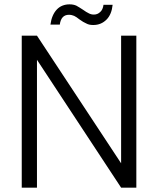

<svg xmlns="http://www.w3.org/2000/svg" viewBox="-20 -863 726 883"><path d="M607 -699C607 -699 537 -699 537 -699C537 -699 537 -112 537 -112C537 -112 150 -699 150 -699C150 -699 80 -699 80 -699C80 -699 80 0 80 0C80 0 150 0 150 0C150 0 150 -588 150 -588C150 -588 537 0 537 0C537 0 607 0 607 0C607 0 607 -699 607 -699ZM212 -750C212 -750 255 -750 255 -750C255 -750 255 -750 255 -750C259 -780 273 -795 297 -795C297 -795 297 -795 297 -795C306 -795 314 -793 321 -790C328 -787 336 -781 345 -774C345 -774 345 -774 345 -774C357 -765 368 -759 377 -755C386 -750 396 -748 409 -748C409 -748 409 -748 409 -748C433 -748 453 -756 470 -773C486 -789 495 -812 498 -841C498 -841 456 -841 456 -841C456 -841 456 -841 456 -841C454 -826 449 -815 441 -808C433 -800 423 -796 412 -796C412 -796 412 -796 412 -796C403 -796 395 -798 388 -802C381 -805 372 -811 362 -818C362 -818 362 -818 362 -818C350 -826 340 -832 331 -837C322 -841 312 -843 300 -843C300 -843 300 -843 300 -843C276 -843 256 -835 241 -819C226 -803 216 -780 212 -750Z"/></svg>

Font: wox.body
Style: Regular
Weight: 500
Designer: Ninad Kale (Devanagari), Jonny Pinhorn (Latin)
Foundry: Indian Type Foundry
Version: ""